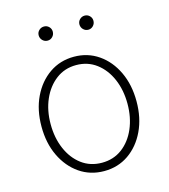

<svg xmlns="http://www.w3.org/2000/svg" viewBox="-110 -813 800 911"><g transform="rotate(-15 290.0 -357.5)"><path d="M290 11.2Q222.2 11.2 169.4 -25.1Q116.7 -61.5 86.4 -124.8Q56.2 -188 56.2 -269.5Q56.2 -351.1 86.4 -414.3Q116.7 -477.5 169.4 -513.9Q222.2 -550.3 290 -550.3Q357.4 -550.3 410.2 -513.9Q462.9 -477.5 492.9 -414.1Q522.9 -350.6 522.9 -269.5Q522.9 -188 492.9 -124.8Q462.9 -61.5 410.4 -25.1Q357.9 11.2 290 11.2ZM290 -29.8Q346.7 -29.8 389.2 -61.5Q431.6 -93.3 455.1 -147.7Q478.5 -202.1 478.5 -269.5Q478.5 -336.4 455.1 -390.9Q431.6 -445.3 389.2 -477.3Q346.7 -509.3 290 -509.3Q233.4 -509.3 190.9 -477.1Q148.4 -444.8 124.8 -390.9Q101.1 -336.9 101.1 -269.5Q101.1 -202.1 124.5 -147.7Q147.9 -93.3 190.4 -61.5Q232.9 -29.8 290 -29.8ZM390.1 -656.2Q376 -656.2 365.7 -666.5Q355.5 -676.8 355.5 -691.4Q355.5 -705.6 365.7 -715.6Q376 -725.6 390.1 -725.6Q404.3 -725.6 414.3 -715.6Q424.3 -705.6 424.3 -691.4Q424.3 -676.8 414.3 -666.5Q404.3 -656.2 390.1 -656.2ZM190.4 -656.2Q175.8 -656.2 165.5 -666.5Q155.3 -676.8 155.3 -691.4Q155.3 -705.6 165.5 -715.6Q175.8 -725.6 190.4 -725.6Q204.6 -725.6 214.6 -715.6Q224.6 -705.6 224.6 -691.4Q224.6 -676.8 214.6 -666.5Q204.6 -656.2 190.4 -656.2Z"/></g></svg>

Font: Inter 16pt ExtraLight
Style: Regular
Weight: 250
Version: Version 4.001;git-66647c0bb